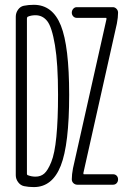

<svg xmlns="http://www.w3.org/2000/svg" viewBox="-20 -760 540 790"><path d="M280.3 -67.4 418 -680.7V-684.6Q418 -686.5 416 -686.5H295.9Q287.1 -686.5 281.2 -692.9Q275.4 -699.2 275.4 -708Q275.4 -716.8 281.2 -723.6Q287.1 -730.5 295.9 -730.5H444.3Q453.1 -730.5 459.5 -723.6Q465.8 -716.8 465.8 -708Q465.8 -688.5 460.9 -663.1L323.2 -48.8V-44.9Q323.2 -43 325.2 -43H445.3Q454.1 -43 460 -37.1Q465.8 -31.2 465.8 -22Q465.8 -12.7 460 -6.3Q454.1 0 445.3 0H297.9Q289.1 0 282.2 -6.3Q275.4 -12.7 275.4 -22.5Q275.4 -42 280.3 -67.4ZM90.8 -683.6V-44.9Q90.8 -40 94.7 -39.1Q109.4 -33.2 126 -33.2Q147.5 -33.2 162.1 -45.9Q176.8 -58.6 190.9 -93.3Q205.1 -127.9 211.9 -197.3Q218.8 -266.6 218.8 -370.1Q218.8 -499 206.1 -574.2Q193.4 -649.4 174.3 -673.3Q155.3 -697.3 126 -697.3Q108.4 -697.3 94.7 -691.4Q90.8 -689.5 90.8 -683.6ZM79.1 5.9Q64.5 2.9 54.7 -10.3Q44.9 -23.4 44.9 -39.1V-691.4Q44.9 -707 54.2 -720.2Q63.5 -733.4 78.1 -736.3Q96.7 -740.2 119.1 -740.2Q196.3 -740.2 230.5 -654.8Q264.6 -569.3 264.6 -370.1Q264.6 -166 230 -78.1Q195.3 9.8 119.1 9.8Q97.7 9.8 79.1 5.9Z"/></svg>

Font: Rounded-L Mgen+ 1mn light
Style: Regular
Weight: 200
Designer: [Source Han Sans]
Ryoko NISHIZUKA  (kana & ideographs); Paul D. Hunt (Latin, Greek & Cyrillic); Wenlong ZHANG  (bopomofo
Version: Version 1.059.20150602